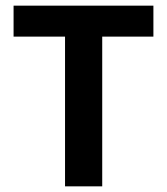

<svg xmlns="http://www.w3.org/2000/svg" viewBox="-20 -659 590 679"><path d="M341.5 0H210V-614.5H341.5ZM522.5 -529.5H28V-639H522.5Z"/></svg>

Font: Anek Devanagari Medium SemiBold
Style: Regular
Weight: 600
Version: Version 1.003